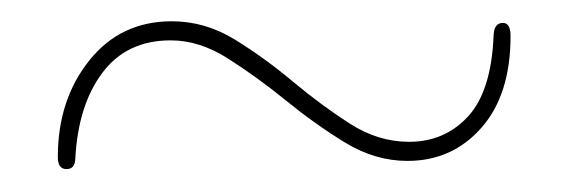

<svg xmlns="http://www.w3.org/2000/svg" viewBox="-20 -436 522 176"><path d="M353.5 -288.5Q324 -288.5 296.5 -305.2Q269 -322 242.2 -343.8Q215.5 -365.5 189.2 -382.2Q163 -399 136.5 -399Q96 -399 73.8 -369.2Q51.5 -339.5 49 -290Q48.5 -281 41 -281Q33 -281 33 -292Q33 -344.5 61.8 -380.5Q90.5 -416.5 137.5 -416.5Q168 -416.5 195.2 -399.8Q222.5 -383 248.5 -361.2Q274.5 -339.5 300.5 -322.8Q326.5 -306 355 -306Q387.5 -306 409 -329.2Q430.5 -352.5 432.5 -404Q433 -415 441 -415Q448 -415 448 -403Q448 -349 421.2 -318.8Q394.5 -288.5 353.5 -288.5Z"/></svg>

Font: Fraunces 144pt S050 Thin
Style: Regular
Weight: 100
Version: Version 1.000; ttfautohint (v1.8.3)